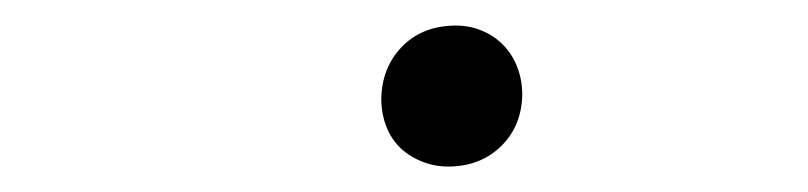

<svg xmlns="http://www.w3.org/2000/svg" viewBox="-20 -431 627 149"><path d="M275.9 -354.5Q276.4 -378.4 291.5 -394.3Q306.6 -410.2 331.1 -411.1Q342.8 -411.6 352.8 -407.7Q362.8 -403.8 370.1 -396.5Q377.4 -389.2 381.3 -379.2Q385.3 -369.1 385.3 -357.4Q384.8 -333.5 369.4 -318.1Q354 -302.7 330.6 -301.8Q318.8 -301.3 308.6 -305.2Q298.3 -309.1 291 -315.9Q283.7 -322.8 279.8 -332.8Q275.9 -342.8 275.9 -354.5Z"/></svg>

Font: Roboto Mono
Style: Italic
Weight: 400
Designer: Google
Version: Version 2.000985; 2015; ttfautohint (v1.3)